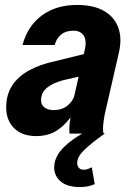

<svg xmlns="http://www.w3.org/2000/svg" viewBox="-20 -540 531 776"><path d="M261 0Q259 -19 261.5 -40.5Q264 -62 269 -90H266L324 -345Q328 -365 324.5 -381Q321 -397 309 -406.5Q297 -416 276 -416Q246 -416 227 -400.5Q208 -385 201 -358H71Q91 -434 148.5 -477Q206 -520 291 -520Q359 -520 401 -495.5Q443 -471 458.5 -427Q474 -383 460 -325L404 -81Q400 -62 397.5 -39.5Q395 -17 398 0ZM126 10Q70 10 37.5 -21.5Q5 -53 5 -106Q5 -157 29 -194Q53 -231 97.5 -255.5Q142 -280 204 -293L350 -329L328 -237L236 -216Q194 -205 170 -185.5Q146 -166 146 -135Q146 -116 160 -105.5Q174 -95 198 -95Q230 -95 252.5 -113Q275 -131 281 -155L276 -82Q251 -41 214.5 -15.5Q178 10 126 10ZM304 216Q252 216 225.5 193.5Q199 171 199 137Q199 91 242 51Q285 11 355 -23L403 0Q347 40 319.5 67Q292 94 292 119Q292 131 299 138.5Q306 146 319 146Q333 146 351 136L363 204Q350 210 335.5 213Q321 216 304 216Z"/></svg>

Font: Instrument Sans SemiCondensed
Style: Bold Italic
Weight: 700
Width: 4
Italic angle: -13°
Designer: Rodrigo Fuenzalida
Foundry: fragTYPE
Version: Version 1.000;gftools[0.9.28]